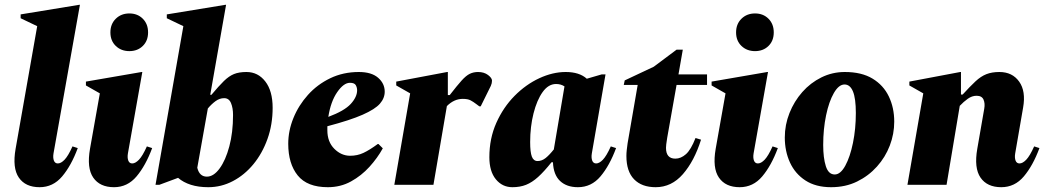

<svg xmlns="http://www.w3.org/2000/svg" viewBox="-20 -770 4355 800"><path d="M145 10Q86 10 58.5 -30Q31 -70 45 -150L135 -661L66 -694V-710L310 -750H313L203 -131Q200 -113 204.5 -101Q209 -89 221 -89Q234 -89 249 -104.5Q264 -120 282 -160L304 -153Q277 -80 239 -35Q201 10 145 10Z M519 -557Q485 -557 462.5 -578.5Q440 -600 440 -635Q440 -670 462.5 -692Q485 -714 519 -714Q553 -714 575 -692Q597 -670 597 -635Q597 -600 575 -578.5Q553 -557 519 -557ZM455 10Q396 10 368.5 -30Q341 -70 355 -150L396 -381L338 -414V-430L570 -470H573L513 -131Q510 -113 514.5 -101Q519 -89 531 -89Q544 -89 559 -104.5Q574 -120 592 -160L614 -153Q587 -80 549 -35Q511 10 455 10Z M848 10Q807 10 775.5 0Q744 -10 722 -29L644 0H628L744 -661L675 -694V-710L919 -750H922L856 -375H861Q892 -412 913 -432.5Q934 -453 955 -461.5Q976 -470 1007 -470Q1055 -470 1085.5 -430.5Q1116 -391 1116 -321Q1116 -251 1094.5 -191Q1073 -131 1036 -86Q999 -41 950.5 -15.5Q902 10 848 10ZM914 -361Q895 -361 878 -348.5Q861 -336 846 -318L802 -71Q811 -34 842 -34Q870 -34 895 -68Q920 -102 935.5 -160Q951 -218 951 -291Q951 -320 942.5 -340.5Q934 -361 914 -361Z M1346 10Q1260 10 1220.5 -39Q1181 -88 1181 -171Q1181 -225 1202.5 -278Q1224 -331 1263 -374.5Q1302 -418 1356 -444Q1410 -470 1475 -470Q1528 -470 1555.5 -446Q1583 -422 1583 -388Q1583 -361 1563 -338Q1543 -315 1491 -292Q1439 -269 1344 -244Q1344 -236 1344 -227Q1344 -179 1373 -150Q1402 -121 1439 -121Q1469 -121 1494.5 -133Q1520 -145 1554 -170H1557L1575 -152Q1553 -112 1519.5 -75Q1486 -38 1442.5 -14Q1399 10 1346 10ZM1438 -425Q1412 -425 1385 -386Q1358 -347 1348 -283Q1415 -308 1441.5 -337Q1468 -366 1468 -394Q1468 -405 1462.5 -415Q1457 -425 1438 -425Z M1623 0 1689 -381 1631 -414V-430L1843 -470H1846V-374H1854Q1885 -414 1903.5 -434.5Q1922 -455 1937.5 -462.5Q1953 -470 1972 -470Q1997 -470 2013.5 -457.5Q2030 -445 2030 -434Q2030 -423 2025 -412L1983 -327H1977L1965 -336Q1952 -346 1940.5 -352Q1929 -358 1908 -358Q1872 -358 1842 -328L1786 0Z M2115 10Q2073 10 2046 -23Q2019 -56 2019 -115Q2019 -193 2048 -258Q2077 -323 2124 -370.5Q2171 -418 2227 -444Q2283 -470 2337 -470Q2394 -470 2425 -442L2487 -460H2503L2446 -131Q2443 -113 2447.5 -101Q2452 -89 2464 -89Q2477 -89 2492 -104.5Q2507 -120 2525 -160L2547 -153Q2520 -80 2482 -35Q2444 10 2388 10Q2341 10 2313.5 -16Q2286 -42 2284 -94H2278Q2247 -55 2222 -32.5Q2197 -10 2172 0Q2147 10 2115 10ZM2189 -178Q2189 -136 2196 -117.5Q2203 -99 2220 -99Q2238 -99 2254 -112Q2270 -125 2288 -148V-150L2332 -410Q2317 -420 2297 -420Q2265 -420 2241 -386.5Q2217 -353 2203 -297.5Q2189 -242 2189 -178Z M2712 10Q2654 10 2622 -23Q2590 -56 2590 -120Q2590 -132 2591.5 -145.5Q2593 -159 2595 -173L2637 -416H2579L2583 -435L2704 -492L2799 -563H2825L2807 -460H2926V-416H2799L2760 -196Q2757 -177 2756 -168.5Q2755 -160 2755 -154Q2755 -109 2794 -109Q2817 -109 2838 -127.5Q2859 -146 2878 -195L2901 -188Q2873 -99 2825.5 -44.5Q2778 10 2712 10Z M3126 -557Q3092 -557 3069.5 -578.5Q3047 -600 3047 -635Q3047 -670 3069.5 -692Q3092 -714 3126 -714Q3160 -714 3182 -692Q3204 -670 3204 -635Q3204 -600 3182 -578.5Q3160 -557 3126 -557ZM3062 10Q3003 10 2975.5 -30Q2948 -70 2962 -150L3003 -381L2945 -414V-430L3177 -470H3180L3120 -131Q3117 -113 3121.5 -101Q3126 -89 3138 -89Q3151 -89 3166 -104.5Q3181 -120 3199 -160L3221 -153Q3194 -80 3156 -35Q3118 10 3062 10Z M3443 10Q3379 10 3336 -18Q3293 -46 3271.5 -93Q3250 -140 3250 -197Q3250 -250 3269.5 -299Q3289 -348 3323 -386.5Q3357 -425 3402.5 -447.5Q3448 -470 3500 -470Q3570 -470 3615.5 -442.5Q3661 -415 3683.5 -368Q3706 -321 3706 -263Q3706 -212 3687.5 -163.5Q3669 -115 3634 -76Q3599 -37 3551 -13.5Q3503 10 3443 10ZM3458 -43Q3482 -43 3502 -79.5Q3522 -116 3534 -174.5Q3546 -233 3546 -299Q3546 -360 3534 -389Q3522 -418 3499 -418Q3475 -418 3454.5 -382.5Q3434 -347 3422 -289.5Q3410 -232 3410 -166Q3410 -112 3421 -77.5Q3432 -43 3458 -43Z M3761 0 3827 -381 3769 -414V-430L3981 -470H3984V-376H3991Q4022 -410 4044.5 -431Q4067 -452 4090 -461Q4113 -470 4144 -470Q4198 -470 4226.5 -430Q4255 -390 4243 -322L4210 -131Q4207 -113 4211.5 -101Q4216 -89 4228 -89Q4241 -89 4256 -104.5Q4271 -120 4289 -160L4311 -153Q4284 -80 4246 -35Q4208 10 4152 10Q4093 10 4065.5 -30Q4038 -70 4052 -150L4081 -317Q4085 -339 4078 -355Q4071 -371 4049 -371Q4030 -371 4012.5 -358.5Q3995 -346 3979 -329L3924 0Z"/></svg>

Font: Spectral ExtraBold
Style: Italic
Weight: 800
Italic angle: -10°
Designer: Jean-Baptiste Levee
Foundry: Production Type
Version: Version 2.001